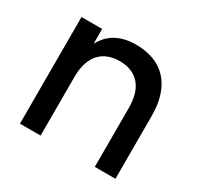

<svg xmlns="http://www.w3.org/2000/svg" viewBox="-125 -698 863 842"><g transform="rotate(30 306.5 -277.5)"><path d="M448.5 -297Q448.5 -377 412.5 -416.8Q376.5 -456.5 312 -456.5Q280 -456.5 254.5 -446.5Q229 -436.5 211 -416.8Q193 -397 183.5 -367Q174 -337 174 -297V0H69.5V-540H174V-465.5Q184 -484 198.2 -500.2Q212.5 -516.5 232.5 -528.8Q252.5 -541 278.5 -548Q304.5 -555 337.5 -555Q386 -555 425.8 -540.8Q465.5 -526.5 493.8 -497.2Q522 -468 537.5 -423.2Q553 -378.5 553 -317.5V0H448.5Z"/></g></svg>

Font: Vela Sans SemBd
Style: Regular
Weight: 600
Designer: Principal design: Mikhail Sharanda - project Manrope.
Design modification: Ravid Balaliev
Foundry: Mikhail Sharanda
Version: Version 1.001